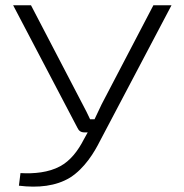

<svg xmlns="http://www.w3.org/2000/svg" viewBox="-20 -504 702 731"><path d="M633 -484H564L367 -107C359 -90 349 -69 340 -50H323C314 -69 305 -88 295 -106L98 -484H30L275 -17C280 -6 288 0 301 0H314L299 27C277 70 248 108 209 129C165 153 109 158 58 155L52 203C125 212 193 205 247 172C302 137 339 76 360 34Z"/></svg>

Font: Exo 2 Light Expanded
Style: Regular
Weight: 300
Width: 7
Designer: Natanael Gama
Version: Version 1.001;PS 001.001;hotconv 1.0.70;makeotf.lib2.5.58329